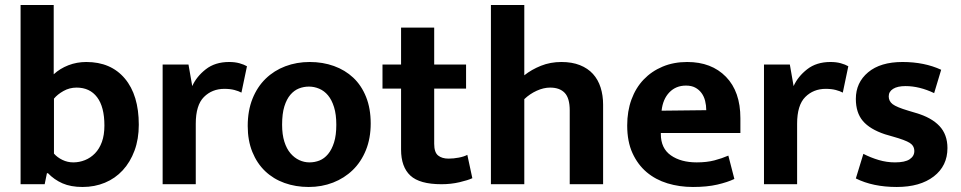

<svg xmlns="http://www.w3.org/2000/svg" viewBox="-20 -734 3829 765"><path d="M533 -237Q533 -180 516 -134Q499 -88 469 -55.5Q439 -23 398 -6Q357 11 309 11Q262 11 229 -3.5Q196 -18 171 -44H167L158 0H62V-714H194V-438Q219 -461 252.5 -474Q286 -487 324 -487Q422 -487 477.5 -421Q533 -355 533 -237ZM396 -234Q396 -308 367 -346.5Q338 -385 285 -385Q257 -385 233 -371.5Q209 -358 195 -341V-122Q208 -107 228.5 -97Q249 -87 272 -87Q296 -87 318.5 -96Q341 -105 358.5 -123Q376 -141 386 -168.5Q396 -196 396 -234Z M628 0V-477H731L746 -391Q763 -429 800 -458Q837 -487 893 -487Q916 -487 934 -482Q952 -477 964 -470L942 -365Q931 -371 914 -375.5Q897 -380 874 -380Q825 -380 792.5 -347.5Q760 -315 760 -241V0Z M1457 -242Q1457 -183 1438 -136Q1419 -89 1385.5 -56.5Q1352 -24 1307 -6.5Q1262 11 1210 11Q1158 11 1113.5 -5Q1069 -21 1036.5 -52Q1004 -83 985.5 -128.5Q967 -174 967 -232Q967 -293 986 -340.5Q1005 -388 1038.5 -420.5Q1072 -453 1117 -470Q1162 -487 1214 -487Q1266 -487 1310.5 -471Q1355 -455 1387.5 -424.5Q1420 -394 1438.5 -348Q1457 -302 1457 -242ZM1320 -237Q1320 -278 1311 -307Q1302 -336 1287 -354Q1272 -372 1252 -380.5Q1232 -389 1211 -389Q1190 -389 1171 -381.5Q1152 -374 1137 -356.5Q1122 -339 1113 -310Q1104 -281 1104 -237Q1104 -198 1113 -169.5Q1122 -141 1137.5 -123Q1153 -105 1172.5 -96Q1192 -87 1213 -87Q1234 -87 1253 -94.5Q1272 -102 1287 -120Q1302 -138 1311 -166.5Q1320 -195 1320 -237Z M1837 -381H1710V-161Q1710 -127 1725.5 -114.5Q1741 -102 1767 -102Q1787 -102 1808 -106Q1829 -110 1842 -117L1862 -24Q1845 -16 1811 -8Q1777 0 1739 0Q1652 0 1615 -34.5Q1578 -69 1578 -138V-381H1504V-477H1578V-624H1710V-477H1837Z M2069 0H1936V-714H2069V-434Q2098 -457 2135.5 -472Q2173 -487 2217 -487Q2259 -487 2290.5 -474.5Q2322 -462 2342.5 -439.5Q2363 -417 2373 -385.5Q2383 -354 2383 -317V0H2250V-294Q2250 -343 2230 -364Q2210 -385 2172 -385Q2146 -385 2118.5 -372.5Q2091 -360 2069 -339Z M2930 -204H2613V-200Q2613 -143 2653 -115Q2693 -87 2756 -87Q2796 -87 2826.5 -95Q2857 -103 2882 -114L2906 -21Q2879 -8 2838 1.5Q2797 11 2741 11Q2687 11 2639.5 -3.5Q2592 -18 2556.5 -48Q2521 -78 2500 -124Q2479 -170 2479 -234Q2479 -291 2496 -337.5Q2513 -384 2544.5 -417Q2576 -450 2620 -468.5Q2664 -487 2718 -487Q2815 -487 2872.5 -428Q2930 -369 2930 -263ZM2794 -295Q2794 -314 2789.5 -332Q2785 -350 2775 -363.5Q2765 -377 2750 -385Q2735 -393 2713 -393Q2673 -393 2647 -366Q2621 -339 2616 -293Z M3024 0V-477H3127L3142 -391Q3159 -429 3196 -458Q3233 -487 3289 -487Q3312 -487 3330 -482Q3348 -477 3360 -470L3338 -365Q3327 -371 3310 -375.5Q3293 -380 3270 -380Q3221 -380 3188.5 -347.5Q3156 -315 3156 -241V0Z M3702 -363Q3643 -391 3588 -391Q3556 -391 3538.5 -380Q3521 -369 3521 -350Q3521 -331 3536.5 -319Q3552 -307 3599 -293L3629 -284Q3691 -266 3723 -232Q3755 -198 3755 -144Q3755 -73 3700.5 -31Q3646 11 3553 11Q3458 11 3390 -23L3420 -121Q3449 -106 3481 -96.5Q3513 -87 3546 -87Q3586 -87 3604.5 -99.5Q3623 -112 3623 -132Q3623 -153 3605 -164.5Q3587 -176 3537 -190L3506 -199Q3446 -219 3418 -252Q3390 -285 3390 -340Q3390 -405 3439 -446Q3488 -487 3576 -487Q3663 -487 3730 -456Z"/></svg>

Font: Mukta Malar
Style: Bold
Weight: 700
Designer: Aadarsh Rajan, Girish Dalvi, Yashodeep Gholap
Foundry: Ek Type
Version: Version 2.538;PS 1.000;hotconv 16.6.51;makeotf.lib2.5.65220;